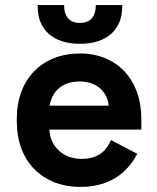

<svg xmlns="http://www.w3.org/2000/svg" viewBox="-20 -720 617 754"><path d="M296 14C432 14 491 -63 519 -116L416 -170C399 -132 370 -96 300 -96C230 -96 177 -143 174 -211H535V-254C535 -406 440 -510 294 -510C146 -510 46 -410 46 -254V-242C46 -86 147 14 296 14ZM128 -694C128 -603 189 -548 294 -548C399 -548 460 -603 460 -694V-700H356V-696C356 -659 338 -630 294 -630C250 -630 232 -659 232 -696V-700H128ZM175 -305C184 -362 225 -400 293 -400C358 -400 401 -362 407 -305Z"/></svg>

Font: Meta Space
Style: Bold
Weight: 700
Designer: Meta Pool / Florian Karsten
Foundry: Meta Pool / Florian Karsten
Version: Version 2.000;Glyphs 3.1.1 (3137)